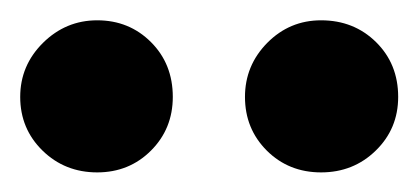

<svg xmlns="http://www.w3.org/2000/svg" viewBox="-44 -736 416 191"><path d="M52.7 -564.5Q20.5 -564.5 -1.7 -586.2Q-23.9 -607.9 -23.9 -639.6Q-23.9 -670.9 -1.2 -693.4Q21.5 -715.8 52.7 -715.8Q84.5 -715.8 106.2 -694.1Q127.9 -672.4 127.9 -639.6Q127.9 -607.9 106.2 -586.2Q84.5 -564.5 52.7 -564.5ZM199.7 -639.6Q199.7 -670.9 221.9 -693.4Q244.1 -715.8 275.4 -715.8Q308.1 -715.8 330.1 -694.1Q352.1 -672.4 352.1 -639.6Q352.1 -607.9 329.8 -586.2Q307.6 -564.5 275.4 -564.5Q243.2 -564.5 221.4 -586.2Q199.7 -607.9 199.7 -639.6Z"/></svg>

Font: Elstob 8pt
Style: Bold
Weight: 700
Designer: Peter S. Baker
Version: Version 1.015